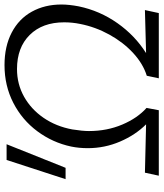

<svg xmlns="http://www.w3.org/2000/svg" viewBox="42 -748 707 830"><g transform="rotate(-90 395.0 -333.5)"><path d="M706 -340Q713 -374 713 -409Q713 -503 658.5 -558Q604 -613 511 -613Q446 -613 391.5 -582.5Q337 -552 300 -498Q263 -444 250 -374Q243 -330 243 -302Q243 -224 271 -158Q299 -92 343 -53L333 0H50L63 -60L272 -55Q226 -101 197.5 -167.5Q169 -234 169 -307Q169 -345 176 -379Q193 -459 242 -525Q291 -591 365 -629Q439 -667 528 -667Q609 -667 668.5 -636Q728 -605 759 -549Q790 -493 790 -421Q790 -388 782 -346Q763 -255 709.5 -179Q656 -103 580 -55L766 -60L753 0H471L482 -52Q534 -68 580.5 -111Q627 -154 660 -214Q693 -274 706 -340ZM35 -403 118 -658H186L84 -403Z"/></g></svg>

Font: LXGW Bright GB
Style: Italic
Weight: 400
Italic angle: -12°
Designer: Christian Thalmann (Catharsis Fonts)
Foundry: LXGW / Christian Thalmann (Catharsis Fonts) / Fontworks Inc.
Version: Version 5.510